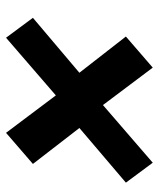

<svg xmlns="http://www.w3.org/2000/svg" viewBox="35 -615 526 636"><g transform="rotate(90 298.0 -297.0)"><path d="M39 -143 221 -297 101 -451 204 -540 328 -375 519 -540 585 -451 404 -297 523 -143 420 -54 296 -219 105 -54Z"/></g></svg>

Font: Trirong Black
Style: Italic
Weight: 900
Italic angle: -12°
Designer: Katatrad Team
Foundry: CadsonDemak
Version: Version 1.001